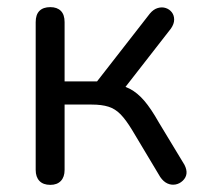

<svg xmlns="http://www.w3.org/2000/svg" viewBox="-20 -511 566 538"><path d="M121 7Q101 7 90.5 -4Q80 -15 80 -35V-449Q80 -470 90.5 -480.5Q101 -491 121 -491Q140 -491 150.5 -480.5Q161 -470 161 -449V-283H252L400 -473Q410 -485 422 -488.5Q434 -492 444.5 -488.5Q455 -485 461.5 -476.5Q468 -468 468 -456Q468 -444 459 -431L318 -250L295 -276Q323 -273 344 -262Q365 -251 384 -229Q403 -207 425 -168L497 -49Q504 -35 502.5 -24Q501 -13 492 -4.5Q483 4 471.5 6Q460 8 449 3Q438 -2 429 -15L350 -147Q333 -175 318 -190.5Q303 -206 284 -212Q265 -218 237 -218H161V-35Q161 -15 150.5 -4Q140 7 121 7Z"/></svg>

Font: Nunito
Style: Regular
Weight: 400
Designer: Vernon Adams
Foundry: Vernon Adams
Version: Version 3.602